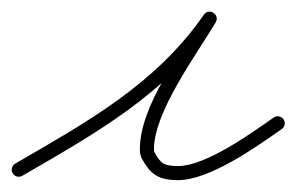

<svg xmlns="http://www.w3.org/2000/svg" viewBox="-32 -287 505 327"><path d="M6 12.4C6 12.4 6 12.4 6 12.4C130.5 -59.8 250.3 -126.2 334.9 -248.2C339.3 -254.5 336.2 -261.1 331.1 -264.4C325.9 -267.7 318.7 -267.8 314.7 -261.2C276.4 -197.2 206.2 -107.3 206.2 -32.8C206.2 -27.7 206.9 -22.5 209.2 -17.9C209.2 -17.9 209.2 -17.7 209.3 -17.6C209.4 -17.4 209.4 -17.3 209.4 -17.3C224.2 10.1 238 19.8 271.3 19.8C325.1 19.8 404.8 -37 447.9 -67.2C453.3 -71 454.6 -78.5 450.8 -83.9C447 -89.3 439.5 -90.6 434.1 -86.8C434.1 -86.8 434.1 -86.8 434.1 -86.8C396.1 -60.2 318.5 -4.2 271.3 -4.2C246.2 -4.2 240.9 -9.5 230.6 -28.7C230.6 -28.7 230.6 -28.6 230.7 -28.4C230.8 -28.3 230.8 -28.1 230.8 -28.1C230.2 -29.5 230.2 -31.4 230.2 -32.8C230.2 -96.1 301.1 -191.7 335.3 -248.8C339.3 -255.5 336.4 -261.9 331.5 -265.1C326.6 -268.3 319.5 -268.2 315.1 -261.8C232.8 -143 115.2 -78.7 -6 -8.4C-11.8 -5.1 -13.7 2.3 -10.4 8C-7.1 13.8 0.3 15.7 6 12.4Z"/></svg>

Font: FRB American Cursive Guidelines Light
Style: Italic
Weight: 300
Italic angle: -25°
Version: Version 2.0;Modular Font Editor K font №1